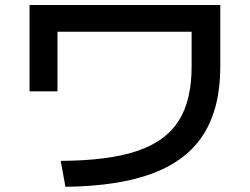

<svg xmlns="http://www.w3.org/2000/svg" viewBox="-20 -716 978 752"><path d="M730.5 -455.1V-591.8H205.1V-358.4H95.7V-696.3H842.8V-455.1Q842.8 -294.4 778.1 -191.4Q713.4 -88.4 579.8 -37.6Q446.3 13.2 236.3 15.6L217.8 -85.9Q404.3 -86.9 516.1 -124.3Q627.9 -161.6 679.2 -241.7Q730.5 -321.8 730.5 -455.1Z"/></svg>

Font: Pretendard JP SemiBold
Style: Regular
Weight: 600
Designer: Base glyphs from Inter by Rasmus Andersson; Hangeul glyphs from Noto Sans CJK(Source Han Sans) by Jang Soo-young and Kan
Foundry: Kil Hyung-jin
Version: Version 1.309